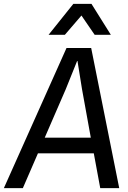

<svg xmlns="http://www.w3.org/2000/svg" viewBox="-45 -976 665 996"><path d="M-25 0 300 -727H428L573.5 0H475L434.5 -218.5L483 -180.5H121L166 -262H467.5L433 -223.5L380.5 -513L357 -659.5H355L296 -513L73.5 0ZM207 -795.5 335.5 -956H429.5L530 -795.5H446L377.5 -895.5L291.5 -795.5Z"/></svg>

Font: Spline Sans Mono
Style: Italic
Weight: 400
Italic angle: -4°
Monospace: yes
Designer: Eben Sorkin, Mirko Velimirovic
Foundry: Sorkin Type
Version: Version 1.004